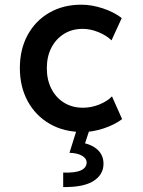

<svg xmlns="http://www.w3.org/2000/svg" viewBox="-20 -549 602 807"><path d="M327.1 5.9Q249 5.9 189.7 -28.1Q130.4 -62 96.9 -122.8Q63.5 -183.6 63.5 -263.2Q63.5 -341.8 96.2 -401.9Q128.9 -461.9 187.3 -495.6Q245.6 -529.3 322.3 -529.3Q365.2 -529.3 412.1 -513.9Q459 -498.5 491.7 -473.1L448.7 -379.4Q427.7 -399.9 394 -413.8Q360.4 -427.7 327.6 -427.7Q283.2 -427.7 249.3 -406.7Q215.3 -385.7 196 -348.6Q176.8 -311.5 176.8 -262.2Q176.8 -213.4 196 -175.8Q215.3 -138.2 249.5 -117.2Q283.7 -96.2 328.6 -96.2Q364.3 -96.2 398.2 -110.1Q432.1 -124 450.7 -144L493.2 -48.3Q461.4 -24.4 415.8 -9.3Q370.1 5.9 327.1 5.9ZM245.6 237.3V176.3Q295.9 178.2 320.1 167Q344.2 155.8 344.2 133.3Q344.2 117.2 325 105.7Q305.7 94.2 272 93.3L301.3 0H355L328.6 80.1L322.3 50.3Q365.7 57.6 390.4 80.6Q415 103.5 415 139.6Q415 184.6 373.5 211.4Q332 238.3 245.6 237.3Z"/></svg>

Font: Reddit Mono SemiBold
Style: Regular
Weight: 600
Monospace: yes
Designer: Stephen Hutchings
Foundry: Reddit
Version: Version 1.014